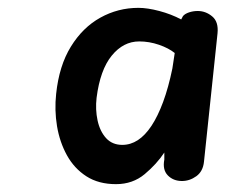

<svg xmlns="http://www.w3.org/2000/svg" viewBox="-20 -1061 608 489"><path d="M275.5 -592Q231 -592 200 -612Q169 -632 150.5 -665.5Q132 -699 125.2 -739.8Q118.5 -780.5 123 -822Q130.5 -893.5 160.5 -942.2Q190.5 -991 235.5 -1016Q280.5 -1041 332.5 -1041Q355.5 -1041 385.8 -1033Q416 -1025 441.5 -1011.5L446 -1020Q451 -1026 461.5 -1029.5Q472 -1033 483.5 -1033Q504 -1033 520.5 -1019.2Q537 -1005.5 534 -976L499.5 -649Q497 -624.5 480 -612.2Q463 -600 443.5 -600Q421.5 -600 407.5 -614.2Q393.5 -628.5 398.5 -654.5V-672.5Q379 -643 348.5 -617.5Q318 -592 275.5 -592ZM226 -812Q222.5 -782 228.5 -754.2Q234.5 -726.5 250.2 -709.2Q266 -692 291.5 -692Q312.5 -692 331 -704Q349.5 -716 365.8 -740.5Q382 -765 395.5 -801.5Q409 -838 419 -886.5L425 -926Q409.5 -938.5 384.8 -947Q360 -955.5 334.5 -955.5Q294 -955.5 264.5 -919.2Q235 -883 226 -812Z"/></svg>

Font: Edu SA Hand Medium
Style: Regular
Weight: 500
Designer: Tina and Corey Anderson, Eben Sorkin, Mirko Velimirovic
Foundry: Google for Education
Version: Version 2.000